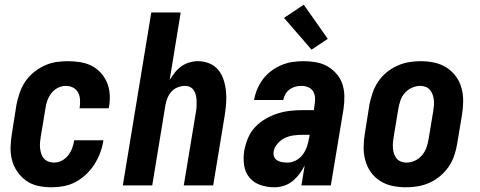

<svg xmlns="http://www.w3.org/2000/svg" viewBox="-20 -788 2040 816"><path d="M200 8Q170 8 142 2Q114 -4 92 -19.5Q70 -35 54 -58Q38 -81 31 -108Q24 -135 25 -164.5Q26 -194 31 -223L50 -343Q55 -368 63.5 -393Q72 -418 86.5 -440Q101 -462 122 -479.5Q143 -497 167.5 -508.5Q192 -520 217 -524Q242 -528 267 -528Q294 -528 320 -524Q346 -520 368 -509Q390 -498 407 -480Q424 -462 434 -439Q444 -416 446 -390Q448 -364 444 -338L442 -328H318L319 -333Q321 -349 320 -365.5Q319 -382 311.5 -395.5Q304 -409 290 -416Q276 -423 259 -423Q242 -423 225.5 -414.5Q209 -406 198 -391.5Q187 -377 181 -360Q175 -343 173 -326L153 -206Q151 -194 150 -181.5Q149 -169 150.5 -157Q152 -145 155.5 -134Q159 -123 166.5 -114.5Q174 -106 185.5 -101.5Q197 -97 209 -97Q226 -97 242 -105Q258 -113 269 -127Q280 -141 286.5 -157.5Q293 -174 295 -191V-192H419V-189Q415 -163 405.5 -138Q396 -113 381.5 -90Q367 -67 346.5 -47.5Q326 -28 302 -15Q278 -2 251.5 3Q225 8 200 8Z M502 0 623 -735H748L701 -448Q711 -464 723 -479.5Q735 -495 750.5 -506Q766 -517 784.5 -522.5Q803 -528 821 -528Q847 -528 870 -518.5Q893 -509 908 -490.5Q923 -472 930.5 -448.5Q938 -425 940.5 -399.5Q943 -374 941 -348Q939 -322 935 -297L886 0H761L813 -314Q815 -325 815.5 -337Q816 -349 815.5 -360.5Q815 -372 812.5 -383Q810 -394 804 -403.5Q798 -413 788 -418Q778 -423 766 -423Q751 -423 735.5 -417Q720 -411 709 -399Q698 -387 692 -372Q686 -357 683 -341L627 0Z M1147 8Q1116 8 1087.5 -1.5Q1059 -11 1040.5 -33Q1022 -55 1017.5 -85.5Q1013 -116 1018 -147Q1023 -174 1033.5 -200Q1044 -226 1063.5 -247Q1083 -268 1108 -282.5Q1133 -297 1159.5 -305.5Q1186 -314 1213 -317Q1240 -320 1266 -320H1314L1317 -343Q1320 -358 1319 -373Q1318 -388 1310.5 -400Q1303 -412 1289.5 -417.5Q1276 -423 1261 -423Q1248 -423 1235 -419.5Q1222 -416 1211 -408Q1200 -400 1193 -388Q1186 -376 1184 -363H1060V-364Q1064 -387 1073.5 -409.5Q1083 -432 1098 -452Q1113 -472 1133.5 -487Q1154 -502 1176.5 -511.5Q1199 -521 1222.5 -524.5Q1246 -528 1269 -528Q1296 -528 1322.5 -523.5Q1349 -519 1371 -506.5Q1393 -494 1410 -474.5Q1427 -455 1435 -431Q1443 -407 1443.5 -380Q1444 -353 1440 -325L1386 0H1261L1275 -85Q1266 -67 1253 -49.5Q1240 -32 1223.5 -18.5Q1207 -5 1186.5 1.5Q1166 8 1147 8ZM1202 -97Q1220 -97 1238 -106.5Q1256 -116 1267.5 -132Q1279 -148 1285 -166.5Q1291 -185 1294 -203L1296 -215H1266Q1247 -215 1228 -212.5Q1209 -210 1191.5 -202Q1174 -194 1160 -178Q1146 -162 1143 -144Q1141 -132 1145 -122Q1149 -112 1158 -106.5Q1167 -101 1178.5 -99Q1190 -97 1202 -97ZM1304 -577 1187 -712 1271 -768 1373 -623Z M1706 8Q1676 8 1647.5 2Q1619 -4 1595.5 -19Q1572 -34 1556 -56.5Q1540 -79 1532.5 -106.5Q1525 -134 1525.5 -164Q1526 -194 1531 -223L1550 -343Q1555 -368 1563.5 -393Q1572 -418 1586.5 -440Q1601 -462 1622 -479.5Q1643 -497 1667 -508Q1691 -519 1716.5 -523.5Q1742 -528 1767 -528Q1797 -528 1825.5 -522Q1854 -516 1877.5 -501Q1901 -486 1917.5 -463.5Q1934 -441 1941.5 -413.5Q1949 -386 1948.5 -356Q1948 -326 1943 -297L1923 -177Q1919 -152 1910.5 -127Q1902 -102 1887 -80Q1872 -58 1851.5 -40.5Q1831 -23 1807 -12Q1783 -1 1757 3.5Q1731 8 1706 8ZM1707 -97Q1725 -97 1742 -104.5Q1759 -112 1772 -126.5Q1785 -141 1791.5 -158.5Q1798 -176 1801 -194L1821 -314Q1823 -326 1824 -338Q1825 -350 1824 -362Q1823 -374 1819 -385Q1815 -396 1808 -405Q1801 -414 1790 -418.5Q1779 -423 1767 -423Q1749 -423 1731.5 -415.5Q1714 -408 1701 -393.5Q1688 -379 1682 -361.5Q1676 -344 1673 -326L1653 -206Q1651 -194 1650 -182Q1649 -170 1650 -158Q1651 -146 1654.5 -135Q1658 -124 1665 -115Q1672 -106 1683.5 -101.5Q1695 -97 1707 -97Z"/></svg>

Font: Iosevka Extrabold Oblique
Style: Regular
Weight: 800
Italic angle: -9°
Monospace: yes
Designer: Belleve Invis
Foundry: Belleve Invis
Version: Version 32.5.0; ttfautohint (v1.8.4)